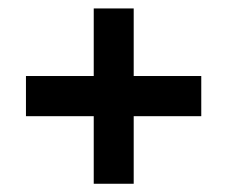

<svg xmlns="http://www.w3.org/2000/svg" viewBox="-20 -598 552 466"><path d="M207.5 -152V-316H43V-413.5H207.5V-577.5H304.5V-413.5H468.5V-316H304.5V-152Z"/></svg>

Font: Big Shoulders Display Thin ExtraBold
Style: Regular
Weight: 800
Version: Version 2.002